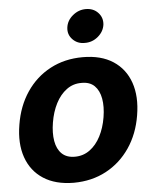

<svg xmlns="http://www.w3.org/2000/svg" viewBox="-55 -815 690 870"><g transform="rotate(-5 290.5 -379.5)"><path d="M245.6 10.7Q162.1 10.3 107.4 -25.4Q52.7 -61 30.5 -124.8Q8.3 -188.5 22.5 -272.9Q36.1 -356.9 78.6 -419.9Q121.1 -482.9 186.8 -517.8Q252.4 -552.7 335 -552.7Q418 -552.7 472.7 -517.1Q527.3 -481.4 549.6 -417.5Q571.8 -353.5 557.6 -268.6Q543.9 -185.1 501.2 -122.3Q458.5 -59.6 393.3 -24.7Q328.1 10.3 245.6 10.7ZM260.7 -106.4Q298.8 -106.4 328.6 -128.2Q358.4 -149.9 377.9 -187.7Q397.5 -225.6 405.3 -273.4Q413.1 -320.8 406.5 -357.9Q399.9 -395 378.4 -416.3Q356.9 -437.5 319.3 -437Q281.2 -437.5 251.5 -415.5Q221.7 -393.6 202.1 -355.5Q182.6 -317.4 174.8 -269.5Q167 -222.7 173.3 -185.5Q179.7 -148.4 201.4 -127.4Q223.1 -106.4 260.7 -106.4ZM350.1 -616.2Q316.9 -615.7 295.2 -638.2Q273.4 -660.6 277.3 -692.4Q281.2 -724.1 307.9 -746.3Q334.5 -768.6 367.7 -768.6Q401.9 -768.6 423.1 -746.3Q444.3 -724.1 441.4 -692.4Q437.5 -660.6 411.1 -638.2Q384.8 -615.7 350.1 -616.2Z"/></g></svg>

Font: Inter Tight
Style: Bold Italic
Weight: 700
Italic angle: -9.39999°
Designer: Rasmus Andersson
Foundry: rsms
Version: Version 3.004